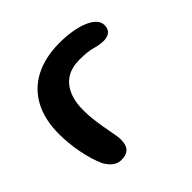

<svg xmlns="http://www.w3.org/2000/svg" viewBox="-133 -614 756 756"><g transform="rotate(-45 245.0 -236.5)"><path d="M138.5 13Q124 13 112.5 7.2Q101 1.5 91.8 -8.5Q82.5 -18.5 75 -32Q66 -51 58.5 -76Q51 -101 45.8 -128.2Q40.5 -155.5 38 -182.5Q35.5 -209.5 35.5 -232.5Q35.5 -314 66 -370.5Q96.5 -427 154 -456.5Q211.5 -486 292 -486Q326 -486 357.2 -481Q388.5 -476 413 -466.2Q437.5 -456.5 451.8 -442.2Q466 -428 466 -409.5Q466 -394.5 459.5 -385.2Q453 -376 442.8 -372Q432.5 -368 421.5 -368Q398.5 -368 371.2 -375.8Q344 -383.5 300.5 -383.5Q235 -383.5 202.2 -343Q169.5 -302.5 169.5 -233Q169.5 -208 172 -184.8Q174.5 -161.5 178 -140.2Q181.5 -119 185 -101Q188.5 -83 190.8 -69Q193 -55 193 -46Q193 -15 179.2 -1Q165.5 13 138.5 13Z"/></g></svg>

Font: Gluten
Style: Regular
Weight: 400
Designer: Tyler Finck
Foundry: Etcetera Type Company
Version: Version 1.300